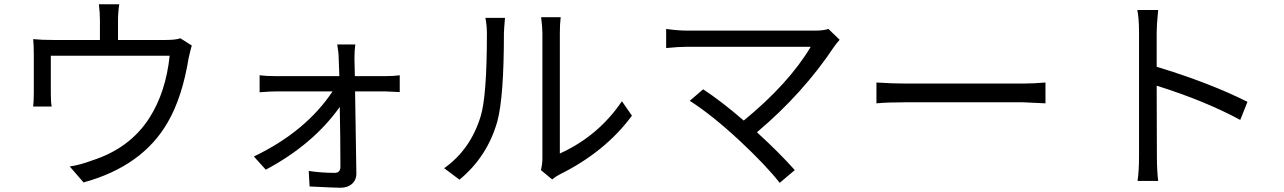

<svg xmlns="http://www.w3.org/2000/svg" viewBox="-20 -821 6040 903"><path d="M882 -607Q876 -588 867 -547Q837 -363 769 -246Q650 -39 373 37L308 -38Q356 -45 412 -66Q591 -123 683 -267Q760 -388 778 -559H219V-380Q219 -341 223 -320H136Q139 -347 139 -384V-560Q139 -615 136 -637Q175 -633 229 -633H450V-726Q450 -762 445 -801H541Q535 -764 535 -726V-633H759Q807 -633 828 -641Z M1793 -463Q1832 -463 1860 -467V-388Q1809 -391 1795 -391H1650L1656 -7Q1657 25 1635 44Q1615 62 1581 62Q1556 62 1436 56L1432 -17Q1492 -8 1554 -8Q1581 -8 1581 -37Q1581 -159 1578 -318Q1452 -141 1230 -23L1174 -85Q1418 -202 1544 -391H1277Q1249 -391 1201 -387V-467Q1232 -463 1275 -463H1576L1573 -544Q1573 -572 1566 -612H1651Q1647 -583 1647 -544L1649 -463Z M2069 -30Q2192 -117 2240 -272Q2270 -366 2270 -664Q2270 -700 2263 -737H2355Q2350 -677 2350 -665Q2350 -365 2319 -250Q2272 -84 2141 24ZM2524 -21Q2531 -49 2531 -77V-666Q2531 -692 2525 -740H2617Q2613 -708 2613 -666V-99Q2794 -181 2905 -345L2952 -277Q2826 -106 2611 0Q2595 8 2577 23Z M3929 -634Q3913 -616 3904 -603Q3758 -383 3540 -199Q3647 -101 3718 -21L3647 39Q3585 -41 3459 -159Q3330 -279 3224 -347L3287 -401Q3370 -347 3478 -254Q3690 -428 3793 -601H3214Q3170 -601 3113 -595V-685Q3167 -677 3214 -677H3812Q3854 -677 3876 -685Z M4102 -433Q4177 -428 4241 -428H4789Q4842 -428 4897 -433V-335L4790 -340H4241Q4154 -340 4102 -335Z M5813 -257Q5649 -346 5420 -418L5421 -88Q5421 -20 5427 30H5330Q5337 -15 5337 -88V-670Q5337 -733 5329 -774H5427Q5420 -702 5420 -670V-507Q5670 -431 5847 -342Z"/></svg>

Font: 思源黑体R
Style: Regular
Weight: 400
Designer: Ryoko NISHIZUKA  (kana & ideographs); Paul D. Hunt (Latin, Greek & Cyrillic); Wenlong ZHANG  (bopomofo); Sandoll Communi
Foundry: Adobe Systems Incorporated
Version: Version 1.00 June 24, 2014, initial release